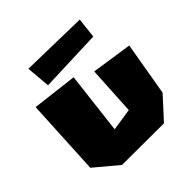

<svg xmlns="http://www.w3.org/2000/svg" viewBox="-164 -770 864 864"><g transform="rotate(-45 268.5 -337.5)"><path d="M140 -640 150 -525 449 -536 460 -633ZM41 -495 22 -128 132 -36 398 -35 491 -137 535 -393 341 -422 328 -189 222 -173 257 -469Z"/></g></svg>

Font: Super Mario
Style: Regular
Weight: 400
Version: Version 1.0